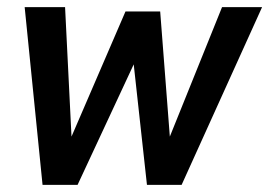

<svg xmlns="http://www.w3.org/2000/svg" viewBox="-20 -517 753 537"><path d="M713 -497 488 0H391L354 -337L197 0H99L49 -497H162L180 -135L331 -485H428L455 -135L601 -497Z"/></svg>

Font: Cabin
Style: SemiBold Italic
Weight: 600
Designer: Pablo Impallari
Foundry: Pablo Impallari. www.impallari.com Igino Marini. www.ikern.com
Version: Version 1.005